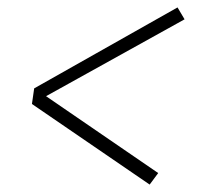

<svg xmlns="http://www.w3.org/2000/svg" viewBox="-20 -599 540 517"><path d="M383 -102 66 -319 72 -361 458 -579 477 -547 104 -340 406 -133Z"/></svg>

Font: Iosevka SS18 Extralight
Style: Italic
Weight: 200
Italic angle: -9°
Monospace: yes
Designer: Belleve Invis
Foundry: Belleve Invis
Version: Version 25.1.1; ttfautohint (v1.8.4)